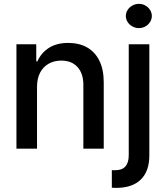

<svg xmlns="http://www.w3.org/2000/svg" viewBox="-20 -755 842 975"><path d="M168 0H63.5V-530.3H164.1V-443.4H169.9Q189.5 -487.3 229 -512.2Q268.6 -537.1 326.2 -537.1Q381.3 -537.1 421.9 -514.4Q462.4 -491.7 484.6 -446.8Q506.8 -401.9 506.8 -336.9V0H403.3V-324.2Q403.3 -381.8 373.5 -414.6Q343.8 -447.3 291 -447.3Q255.4 -447.3 227.3 -431.6Q199.2 -416 183.6 -386Q168 -356 168 -314.5ZM738.3 -530.3V34.2Q738.3 114.7 694.8 157Q651.4 199.2 569.3 199.2Q555.7 199.2 547.9 198.2V109.4H564.5Q600.1 109.4 616.9 90.1Q633.8 70.8 633.8 33.2V-530.3ZM619.1 -673.8Q619.1 -690.4 628.2 -704.6Q637.2 -718.8 652.6 -727.1Q668 -735.4 685.5 -735.4Q703.1 -735.4 718 -727.1Q732.9 -718.8 741.9 -704.6Q751 -690.4 751 -673.8Q751 -657.2 741.9 -643.1Q732.9 -628.9 718 -620.6Q703.1 -612.3 685.5 -612.3Q668 -612.3 652.6 -620.6Q637.2 -628.9 628.2 -643.1Q619.1 -657.2 619.1 -673.8Z"/></svg>

Font: Pretendard Medium
Style: Regular
Weight: 500
Designer: Base glyphs from Inter by Rasmus Andersson; Hangeul glyphs from Noto Sans CJK(Source Han Sans) by Jang Soo-young and Kan
Foundry: Kil Hyung-jin
Version: Version 1.309